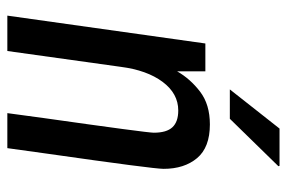

<svg xmlns="http://www.w3.org/2000/svg" viewBox="-146 -616 763 510"><g transform="rotate(90 235.0 -361.5)"><path d="M96 -526H170V-451Q190 -486 224 -512Q258 -538 311 -538Q372 -538 400.5 -504Q429 -470 429 -415Q429 -388 389 -108L374 0H281L294 -96Q333 -371 333 -389Q333 -423 318.5 -438.5Q304 -454 274 -454Q229 -454 198 -412.5Q167 -371 158 -301L116 0H22ZM322 -723H421L422 -720L296 -591H218Z"/></g></svg>

Font: Archivo Narrow Medium
Style: Italic
Weight: 500
Italic angle: -8°
Designer: Hector Gatti
Foundry: Omnibus-Type
Version: Version 2.001